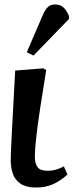

<svg xmlns="http://www.w3.org/2000/svg" viewBox="-20 -826 359 860"><path d="M142 14Q98 14 73 -2.5Q48 -19 38 -46.5Q28 -74 28 -108Q28 -139 33.5 -240.5Q39 -342 48 -510L174 -520L187 -512Q173 -426 161 -348.5Q149 -271 142.5 -212.5Q136 -154 136 -124Q136 -94 148 -77.5Q160 -61 194 -61Q231 -61 266 -81L282 -44Q251 -16 217.5 -1Q184 14 142 14ZM130 -577 100 -592 171 -757Q182 -783 194.5 -794.5Q207 -806 227 -806Q250 -806 264.5 -792.5Q279 -779 289 -754V-741Z"/></svg>

Font: Literata 36pt SemiBold
Style: Italic
Weight: 600
Italic angle: -2°
Designer: Latin by Veronika Burian and Jose Scaglione. Greek by Irene Vlachou. Cyrillic by Vera Evstafieva
Foundry: TypeTogether
Version: Version 3.002